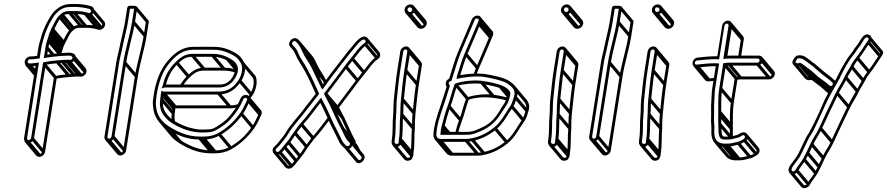

<svg xmlns="http://www.w3.org/2000/svg" viewBox="-20 -717 4537 982"><path d="M127.8 -377.5H134.8C145.3 -377.5 153.1 -379.2 161.8 -380.5L103.2 -11C101.1 2.6 111.1 14.5 124.7 14.5C138.3 14.5 152.1 2.6 154.2 -11L213.6 -385.9C232.9 -389.6 254.4 -392 274.9 -393.5L301.2 -395.5C309.3 -396.1 315.2 -396.5 323.5 -396.5L336.4 -395.5H336.6C350.1 -395.5 363.9 -406.3 366.1 -420.5C367.2 -427.8 365.4 -434.5 361.3 -439.4C359.5 -441.5 346.3 -446.5 346.3 -446.5L334.2 -447.5H333.9C324.4 -447.5 314.8 -447.2 305.2 -446.5L278.8 -444.5C259.8 -443 241.1 -440.8 221.8 -437.8L228.1 -477C229.9 -488.4 233.1 -499.2 236.2 -509.9L241.9 -526.9L246.4 -542.9C247.4 -546.3 249 -549.9 250.9 -553.8L257 -567.5C269.2 -588.6 277.7 -612.2 291.8 -626.9L304.3 -637.7C310.8 -643.3 321 -645.5 337.2 -645.5H361.2C380.9 -645.5 402.9 -643.3 417 -638.8C422.6 -637.1 432.9 -631.5 445.6 -638.6C469.5 -652 463.2 -680.3 446.6 -685.2C425.5 -691.5 399.1 -696.5 369.3 -696.5H345.3C305.9 -696.5 281.9 -682.5 258.9 -660C241 -642.5 229.2 -617.4 217.6 -597.5L211.1 -583.1C204.9 -569.1 197.1 -551.4 192.1 -533.9L187.4 -516.9C184.4 -506 179.4 -492 177 -477L169.9 -431.7C160.4 -430 152.6 -428.5 142.9 -428.5H135.9C122.3 -428.5 108.5 -416.6 106.3 -403C104.2 -389.4 114.2 -377.5 127.8 -377.5ZM133.5 -413.5H140.5C153 -413.5 162.5 -415.6 173.8 -417.5H182.6L192 -477C194.1 -490.1 198.8 -503.4 202 -515.1L206.7 -532.1C211.1 -548 218.7 -565 224.9 -578.9L230.9 -592.5C244 -615.1 254.5 -636.3 268.6 -650C288.5 -669.4 306.6 -681.5 342.9 -681.5H366.9C395 -681.5 418.6 -675.8 440.4 -670.7C447.5 -668.6 449.2 -656.7 439.7 -651.4C435 -648.7 432.1 -650.5 423.7 -653.2C407 -658.5 384.6 -660.5 363.6 -660.5H339.6C322.9 -660.5 307.6 -658.9 295.4 -648.3L282.4 -637.1C264 -618.3 255.6 -592.5 243.6 -572.5L237.3 -558.2C235.4 -554.1 233.4 -549.7 231.9 -545.1L227.3 -528.9L221.7 -512.1C218.2 -501.9 215.1 -489.7 213.1 -477L204 -420.1C227.9 -424 253.1 -427.7 277.6 -429.5L303.9 -431.5C312.9 -432.2 322.8 -432.5 331.2 -432.5L343 -431.5H343.3C348.7 -431.5 351.9 -425.8 351.1 -420.5C350.2 -415.1 344.4 -410.8 339.3 -410.5L326.5 -411.5H326.2C318.7 -411.5 310.6 -411.2 302.4 -410.5L276.1 -408.5C251 -406.6 224.7 -403.2 200.5 -398L139.2 -11C138.5 -6.1 132 -0.5 127.1 -0.5C122.2 -0.5 117.5 -6.1 118.2 -11L179.4 -397.3C164 -395.8 149.6 -392.5 137.2 -392.5H130.2C125.3 -392.5 120.6 -398.1 121.3 -403C122.1 -407.9 128.6 -413.5 130.2 -413.5ZM107.9 -385.2 152.9 -331.8 165.2 -342.4 120.2 -395.8ZM119.5 -379.7 154 -338.7 166.3 -349.3 131.8 -390.3ZM126.5 -379.7 155.1 -345.7 167.4 -356.3 138.8 -390.3ZM116.4 12.3 175.9 83 188.2 72.4 128.7 1.7ZM137.3 -5.7 196.8 65 209.1 54.4 149.6 -16.3ZM197.6 -386.7 257.1 -316 269.4 -326.6 209.9 -397.3ZM266 -395.7 325.6 -325 337.8 -335.6 278.3 -406.3ZM292.3 -397.7 351.9 -327 364.2 -337.6 304.6 -408.3ZM315.5 -398.7 375 -328 387.3 -338.6 327.8 -409.3ZM328.4 -397.7 387.9 -327 400.2 -337.6 340.7 -408.3ZM349.1 -415.2 408.6 -344.5 420.9 -355.1 361.4 -425.8ZM211.1 -471.7 246.5 -429.6 258.8 -440.2 223.4 -482.3ZM219.5 -505.7 279 -435 291.3 -445.6 231.8 -516.3ZM225.2 -522.7 284.7 -452 297 -462.6 237.4 -533.3ZM229.7 -538.7 289.2 -468 301.5 -478.6 242 -549.3ZM234.6 -550.7 294.1 -480 306.4 -490.6 246.9 -561.3ZM240.8 -564.7 300.3 -494 312.6 -504.6 253.1 -575.3ZM277.6 -626.7 337.2 -556 349.4 -566.6 289.9 -637.3ZM290.4 -637.7 349.9 -567 362.2 -577.6 302.7 -648.3ZM329 -647.7 388.5 -577 400.8 -587.6 341.2 -658.3ZM353 -647.7 412.5 -577 424.8 -587.6 365.2 -658.3ZM410.9 -640.7 470.4 -570 482.6 -580.6 423.1 -651.3ZM433.2 -639.7 492.7 -569 505 -579.6 445.5 -650.3ZM440.8 -668.2 500.3 -597.5C504.3 -592.8 503 -584.7 495.9 -580.7C491.2 -578 488.3 -579.8 479.9 -582.5C463.2 -587.8 440.8 -589.8 419.8 -589.8H395.8C379.1 -589.8 363.8 -588.1 351.6 -577.6L338.5 -566.3C320.2 -548.6 310.7 -521.5 299.8 -501.8L293.4 -487.5C291.6 -483.3 289.6 -479 288.1 -474.4L283.5 -458.2C281.6 -452.6 279.2 -446.9 277.8 -441.2C277.6 -440.4 277.4 -439.5 277.1 -438.7L291.7 -436.8C291.9 -437.6 292.1 -438.3 292.4 -439.2L298 -456.2L302.6 -472.2C303.5 -475.6 305.1 -479.2 307.1 -483.1L313.2 -496.8C325.4 -517.9 333.8 -541.5 348 -556.2L360.5 -567C367 -572.6 377.2 -574.8 393.4 -574.8H417.4C437.1 -574.8 459.1 -572.5 473.1 -568.1C478.8 -566.3 489.1 -560.8 501.8 -567.9C519 -577.6 521.5 -597.5 512.6 -608.1L453.1 -678.8ZM345.7 -428.8 405.2 -358.1C406.9 -356 407.8 -352.9 407.3 -349.8C406.4 -344.4 400.6 -340.1 395.5 -339.8L382.6 -340.8H382.4C374.9 -340.8 366.8 -340.4 358.6 -339.8L332.3 -337.8C307.2 -335.9 280.9 -332.5 256.7 -327.3L195.4 59.7C194.7 64.6 188.1 70.2 183.3 70.2C181 70.2 178.5 69 176.6 66.9L117.1 -3.8L104.8 6.8L164.4 77.5C168.2 82 173.9 85.2 180.9 85.2C194.5 85.2 208.3 73.3 210.4 59.7L269.8 -315.2C289.1 -318.9 310.6 -321.2 331.1 -322.8L357.4 -324.8C365.5 -325.4 371.4 -325.8 379.7 -325.8L392.6 -324.8H392.8C406.2 -324.8 420.1 -335.6 422.3 -349.8C423.4 -357 421.5 -363.8 417.4 -368.7L357.9 -439.4Z M529.4 -18 589.4 -397C593 -419.7 598.9 -439.6 603.8 -462.6L611.8 -500.6C619 -534.9 628.7 -569.6 634.2 -604L644.9 -672.1C648.3 -672.4 651 -672.5 655.5 -672.5C660.1 -672.5 665.1 -672.2 665.9 -672.1L655.2 -604C644.3 -535.6 621.4 -466.9 610.4 -397L550.3 -18C549.6 -13.1 543.1 -7.5 538.2 -7.5C533.3 -7.5 528.6 -13.1 529.4 -18ZM535.8 7.5C549.4 7.5 563.2 -4.4 565.3 -18L625.4 -397C636.2 -465.2 659.1 -533.9 670.2 -604L682.3 -680.5C676.5 -687.5 670.8 -687.5 657.9 -687.5C650.7 -687.5 632.9 -690.6 630.7 -677L619.2 -604C613.9 -570.8 604.3 -536.3 596.9 -501.4L588.9 -463.4C584.2 -441.2 578.2 -420.9 574.4 -397L514.4 -18C512.2 -4.4 522.2 7.5 535.8 7.5ZM530.8 5.3 590.4 76 602.6 65.4 543.1 -5.3ZM551.7 -12.7 611.2 58 623.5 47.4 564 -23.3ZM611.7 -391.7 671.2 -321 683.5 -331.6 624 -402.3ZM656.5 -598.7 716 -528 728.3 -538.6 668.8 -609.3ZM668.1 -671.7 725.7 -603.2 714.7 -533.3C703.9 -464.9 681 -396.2 669.9 -326.3L609.9 52.7C609.1 57.6 602.6 63.2 597.7 63.2C595.5 63.2 592.9 62 591.1 59.9L531.6 -10.8L519.3 -0.2L578.8 70.5C582.6 75 588.3 78.2 595.3 78.2C608.9 78.2 622.7 66.3 624.9 52.7L684.9 -326.3C695.7 -394.5 718.6 -463.2 729.7 -533.3L741.7 -609.4L680.4 -682.3Z M813.2 -282.1C813.1 -281.8 812.7 -280.2 811.7 -277.8L806.3 -264.5L820 -268.9C821.5 -269.4 822.1 -269.5 822.1 -269.5H1101.7C1138.9 -269.5 1166.1 -290.5 1182 -316.8C1188 -326.9 1195.5 -342.7 1196.8 -355.7C1200.7 -393.1 1169.1 -411.4 1146.7 -422.8C1125.1 -433.7 1101.4 -441.5 1067.9 -441.5L964.9 -441.5C924.9 -441.5 901.2 -421.8 879.8 -400.9C849.3 -371.1 824.1 -333.3 813.2 -282.1ZM828.8 -284.5C840.4 -329.8 861.5 -363.6 889.6 -391.1C910.3 -411.3 928.5 -426.5 962.6 -426.5L1065.6 -426.5C1096.6 -426.5 1117.7 -419.6 1138.1 -409.2C1157 -399.6 1186.5 -384.8 1181.7 -355L1181.6 -354.2C1181.9 -345.9 1174 -331 1169.4 -323.2C1156.2 -301 1135.3 -284.5 1104.1 -284.5ZM1027.6 -54.5H1007.6C1001.9 -54.5 997.1 -54.8 992.8 -55.4C963 -59.2 937.2 -66.6 914.1 -76.9C893.2 -86.3 870.7 -97.4 855.9 -110C830.3 -131.8 806.6 -158.6 814.4 -208L814.5 -208.3C815 -217.1 816.1 -224.5 817.5 -233.5H1096C1152.9 -233.5 1187.4 -263.4 1212.4 -300.7C1230.8 -328.3 1240.9 -369.4 1227.9 -397.9C1219.2 -417.2 1203.9 -435.4 1185 -445.7C1155.2 -461.9 1122.8 -477.5 1073.6 -477.5H970.6C905.4 -477.5 864.9 -437.9 834.4 -401.2C799.4 -359.2 777.3 -302 766.4 -233C763.2 -212.7 760.1 -192.4 762.5 -175.1C766.1 -116.7 797 -80.8 838.5 -55C878.7 -30 931.7 -3.5 999.6 -3.5H1019.6C1052.7 -3.5 1079.5 -10.7 1104 -24.7C1150.9 -51.5 1189.2 -87.8 1220.3 -131.3C1235.9 -153.1 1245.7 -176.5 1256.8 -199.8C1261.4 -209.5 1259.8 -218.1 1255.1 -223.8C1245.4 -235.3 1220.1 -235.3 1210.8 -214.2C1204.6 -201.8 1198.8 -186.6 1191.9 -175C1177.2 -150.6 1158.4 -126.3 1139.1 -106.7C1132.1 -99.6 1113.4 -85.2 1102.1 -78.2C1082.4 -65.9 1069.8 -55.5 1045.8 -55.5H1045.3C1040.1 -54.8 1034.2 -54.5 1027.6 -54.5ZM802.4 -233C801.1 -224.8 800.8 -216.3 799.4 -207.4C793.2 -168.8 805.4 -140.5 822.8 -119.9C843.9 -94.8 872.2 -77 906.3 -63C930.6 -51 957.9 -44.5 988.4 -40.6C993.3 -39.9 999 -39.5 1005.3 -39.5H1025.3C1031.9 -39.5 1039.2 -40.4 1043.8 -40.5C1074.6 -41.4 1090.2 -55.1 1108.4 -65.7C1119.2 -72.1 1140 -87.6 1149.2 -97.2C1169.6 -117.8 1189.2 -143.4 1204.6 -169C1212.8 -182.5 1218.7 -198.3 1224.3 -209.6C1229.5 -220.9 1249 -217.3 1243.2 -204.2C1231.6 -180.8 1222.6 -157.8 1208.4 -138.7C1178.3 -95.8 1142.7 -62.9 1097.8 -37.3C1078 -26 1053.9 -18.5 1021.9 -18.5H1001.9C938.1 -18.5 887.4 -43.5 848 -68C809.3 -92 780.7 -124 777.6 -178.6C777.3 -187 776.4 -195.4 778.1 -206L778.2 -206.3L778.2 -206.5C779 -215.7 780.1 -224.5 781.4 -233C791.9 -299.4 813.3 -354.6 845.4 -392.8C876.6 -429.9 910.9 -462.5 968.3 -462.5H1071.3C1117.2 -462.5 1146.7 -448.3 1176.1 -432.3C1192.4 -423.4 1206.3 -406.9 1213.9 -390.1C1223.8 -368.2 1215.9 -331.9 1199.9 -307.2C1177.1 -272.1 1147.3 -248.5 1098.4 -248.5H818.3C817.2 -248.5 816.1 -248.7 814.8 -249.1L805.5 -252.5ZM1091 -235.7 1150.5 -165 1162.8 -175.6 1103.3 -246.3ZM1200 -298.7 1259.5 -228 1271.8 -238.6 1212.3 -309.3ZM837.1 -56.2 896.6 14.5 908.9 3.9 849.4 -66.8ZM994.6 -5.7 1054.1 65 1066.4 54.4 1006.9 -16.3ZM1014.6 -5.7 1074.1 65 1086.4 54.4 1026.9 -16.3ZM1094.8 -25.7 1154.3 45 1166.6 34.4 1107 -36.3ZM1208.2 -129.7 1267.7 -59 1280 -69.6 1220.5 -140.3ZM1243.9 -196.7 1303.4 -126 1315.7 -136.6 1256.1 -207.3ZM800.8 -202.7 860.3 -132 872.6 -142.6 813.1 -213.3ZM814.5 -276.7 818.7 -271.7 831 -282.3 826.8 -287.3ZM878.6 -390.7 938.1 -320 950.4 -330.6 890.9 -401.3ZM957.6 -428.7 1017.1 -358 1029.4 -368.6 969.9 -439.3ZM1060.6 -428.7 1120.1 -358 1132.4 -368.6 1072.9 -439.3ZM1136.3 -410.7 1183.6 -354.4 1195.9 -365 1148.5 -421.3ZM1192.9 -358.2C1174.7 -365.8 1154.2 -370.8 1127.4 -370.8L1024.4 -370.8C984.4 -370.8 960.9 -351 939.3 -330.2C923.9 -315.3 911.1 -298.9 899.9 -280L912.8 -274C923 -291.2 935.1 -306.9 949.1 -320.4C969.9 -340.4 988 -355.8 1022.1 -355.8L1125.1 -355.8C1149.9 -355.8 1168.4 -351.3 1185.2 -344.3ZM803.8 -227.7 861.4 -159.2C860.1 -150.2 860.2 -144.7 858.9 -136.7C856.1 -119 857.2 -101.8 861.1 -87.9L875.8 -94C872.3 -106.2 871.3 -120.3 873.9 -137.3L874 -137.6L874 -137.9C874.7 -146.3 875.7 -154.5 876.9 -162.3L877.4 -165.4L816.1 -238.3ZM1242.8 -213.2 1302.3 -142.5C1303.9 -140.6 1304.8 -137.8 1302.7 -133.5C1291.3 -110 1282.1 -87.1 1267.9 -68C1238.4 -26 1202 9 1157.3 33.4C1137.4 44.3 1113.5 52.2 1081.4 52.2H1061.4C997.6 52.2 947 27.2 907.5 2.7C891.5 -7.2 877.4 -18.5 866 -32L806.5 -102.7L794.2 -92.1L853.7 -21.4C866.1 -6.7 881.3 5.4 898 15.8C938.2 40.7 991.2 67.2 1059.1 67.2H1079.1C1112.2 67.2 1139 60 1163.5 46C1210.4 19.2 1248.7 -17.1 1279.8 -60.6C1295.4 -82.4 1305.2 -105.8 1316.3 -129.1C1320.9 -138.8 1319.3 -147.4 1314.6 -153.1L1255.1 -223.8ZM1214.8 -388.7 1273.7 -318.6C1283.2 -295.5 1274.3 -261.1 1259.4 -236.5C1255 -229.2 1251 -225 1246.3 -219.5L1257.1 -210.9C1262.3 -216.9 1267.1 -223.2 1271.7 -229.7C1290.4 -257 1299.4 -300.8 1287.1 -328L1227 -399.3ZM1200 -185.3C1187.9 -180.6 1174.1 -177.8 1157.9 -177.8H881L823.3 -246.3L811 -235.7L872.4 -162.8H1155.5C1173.4 -162.8 1189.4 -165.9 1203.6 -171.5Z M1527.2 -76.6C1559.9 -111.9 1588 -152.7 1618.3 -190.5C1644.7 -142.2 1666.4 -83.7 1694.1 -33.8L1702.4 -16.9C1705.4 -10.8 1707.6 -6.5 1710.5 -0.4C1716.5 16.2 1729.3 30.5 1742.1 41C1765.5 60.5 1799.9 20.8 1778.5 0C1760 -13.8 1753.9 -41.4 1741 -62.4C1718.1 -103.5 1701 -145.1 1680.3 -189C1671.1 -208.3 1662.6 -220.8 1654.5 -238C1687 -279.9 1721.2 -327.3 1755.3 -372C1767.8 -388.4 1779.1 -402.3 1787.7 -413C1810.6 -441.1 1828.6 -469.8 1852.1 -484.9C1868.1 -495.3 1867.4 -513.3 1859.8 -522.3C1841.5 -544.1 1810.8 -515.1 1798.3 -500.5C1766.7 -463.7 1744.9 -436 1716.8 -398.9C1688.8 -363.2 1658.9 -324.6 1631.8 -286.5C1616.8 -317.4 1600.5 -352.4 1585.8 -382.1C1575.2 -403.6 1562.4 -419.7 1550.8 -440.4C1537.6 -464.1 1530.3 -489.6 1511.5 -508.7L1504.5 -515.7C1488.5 -531.2 1462.2 -516.1 1459 -495.5C1458 -489.2 1459.5 -483.3 1463.2 -478.9C1473.9 -465.9 1482.3 -460.3 1489.5 -442.3C1501.9 -411.2 1524.6 -380.2 1538.8 -353.8L1538.9 -353.6C1558.5 -318.4 1577.7 -275.7 1594.7 -237.1C1575.4 -212.7 1557.9 -189.9 1537.6 -164C1506.1 -119.9 1467.4 -84.2 1438.4 -33.8C1433.2 -24 1410.8 1.9 1402.4 13.3C1397.2 20.2 1390.4 25.9 1383 33.2C1358.4 57.9 1390 90.3 1416.6 67.3C1425.7 59.5 1432.2 51.5 1441.3 38.9L1460.8 15.2C1477.4 -4.9 1481.4 -15.9 1494.6 -33.1C1505.2 -46.9 1514.9 -62.2 1527.2 -76.6ZM1847.5 -511.7C1851.4 -507.2 1851.3 -501 1845 -496.9C1817.1 -478.6 1798.5 -447.4 1776.5 -421.2C1767.6 -410.1 1756.1 -396.8 1743.8 -380C1708.7 -331.8 1672.1 -283.2 1636.9 -238.1C1646.3 -217 1656.4 -201.9 1666.3 -181C1686.9 -137.5 1704.1 -95.6 1727.4 -53.6L1735.6 -36.8C1742.3 -23.2 1747.9 -9.2 1758.1 2.9C1762.5 8.2 1776.6 15.4 1766.7 26.8C1752.1 43.4 1727.8 1.3 1724.9 -7.4C1720.8 -19.1 1712.9 -30.9 1707.8 -42.4C1680.1 -92.3 1658.8 -150.9 1630.2 -202.2L1622.5 -217.5L1614.7 -208.2C1581.7 -168.1 1550.6 -122.3 1516.6 -85.6C1502.5 -70.5 1493.1 -53.7 1483.1 -40.9C1468.4 -21.5 1464.8 -11.5 1449.7 6.8L1429.6 31.1C1422.7 40.9 1415.6 49.4 1407.3 57C1397.3 66.2 1383.3 53.4 1392.8 43C1401.3 34.7 1406.7 30.3 1414 21C1421.5 10.9 1444.2 -14.7 1451.4 -28.2C1478.4 -75.1 1516.3 -110.6 1549.3 -156.3C1571.7 -185 1590.2 -209 1612.3 -236.9C1594.4 -277.6 1573.8 -324 1552.5 -362.4C1538.2 -391.8 1514 -419.8 1503.9 -449.3C1499.1 -462.6 1491.3 -471 1484.5 -479C1481.6 -482.5 1472.9 -488.8 1474 -495.5C1475.4 -504.4 1485.9 -511.1 1493 -504.3L1499.8 -497.4C1516.9 -480 1523 -457.3 1537.3 -431.6C1549.5 -409.7 1561.8 -394.4 1571.9 -373.9C1587.2 -343 1604.3 -306.5 1620 -274C1621.6 -270.7 1622.3 -268.6 1623.9 -266.7L1629.9 -259.6L1636.1 -268.5C1663.2 -307.3 1697.9 -351.6 1728.3 -391.1C1756.8 -428 1777.7 -455.2 1809 -491.7C1816.5 -499.3 1837.3 -523.9 1847.5 -511.7ZM1620.9 -272.7 1624.8 -268 1637.1 -278.6 1633.2 -283.3ZM1572.7 -372.7 1632.2 -302 1644.5 -312.6 1585 -383.3ZM1537.9 -430.7 1597.4 -360 1609.7 -370.6 1550.2 -441.3ZM1406 67.3 1465.5 138 1477.8 127.4 1418.3 56.7ZM1429.3 40.3 1488.8 111 1501.1 100.4 1441.6 29.7ZM1449.1 16.3 1508.6 87 1520.9 76.4 1461.4 5.7ZM1482.7 -31.7 1542.2 39 1554.5 28.4 1495 -42.3ZM1515.7 -75.7 1575.2 -5 1587.5 -15.6 1528 -86.3ZM1667.2 -179.7 1726.7 -109 1739 -119.6 1679.4 -190.3ZM1639.5 -232.7 1699.1 -162 1711.3 -172.6 1651.8 -243.3ZM1743.4 -370.7 1802.9 -300 1815.2 -310.6 1755.7 -381.3ZM1775.9 -411.7 1835.4 -341 1847.7 -351.6 1788.2 -422.3ZM1842.6 -485.7 1902.1 -415 1914.4 -425.6 1854.9 -496.3ZM1847.5 -511.7 1907 -441C1910.9 -436.4 1910.8 -430.3 1904.5 -426.1C1876.6 -407.9 1858.1 -376.7 1836 -350.5C1826.8 -339.6 1816 -325.9 1803.3 -309.2C1767 -261.6 1731.7 -212.7 1696.4 -167.3C1705.8 -146.2 1716 -131.2 1725.8 -110.3C1736.3 -88.1 1746.2 -65.7 1755.9 -44.8L1740.3 -63.3L1728 -52.7L1787.6 18L1800.5 8.4C1777.6 -32.8 1760.5 -74.4 1739.8 -118.3C1730.6 -137.6 1722.1 -150 1714 -167.3C1746.5 -209.2 1780.7 -256.6 1814.8 -301.3C1827.3 -317.7 1838.6 -331.6 1847.2 -342.2C1870.1 -370.4 1888.1 -399.1 1911.7 -414.2C1928.1 -423.7 1926.4 -443.2 1919.3 -451.6L1859.8 -522.3ZM1736.4 -35.7 1795.5 34.5C1802.1 42.4 1803.8 52.1 1808.8 60.8L1822.4 52C1817.7 43.9 1813.7 34.3 1808.5 24.9L1748.6 -46.3ZM1768.1 12.6 1827.6 83.3C1835.1 92.1 1821.5 106.6 1812.7 100L1753.6 29.7L1741.3 40.3L1801.2 111.4C1819.4 133.1 1859 95.5 1839.9 72.7L1780.4 2ZM1658.4 -117.7C1631.1 -82.8 1604.7 -45.6 1576.1 -14.9C1562.7 0.8 1552.6 17 1542.6 29.8C1527.9 49.2 1524.3 59.2 1509.2 77.6L1489.2 101.8C1481.5 111.1 1474.9 120 1466.8 127.8C1461.3 133 1454.8 131.3 1451.1 126.9L1391.6 56.2L1379.4 66.8L1438.9 137.5C1446.4 146.4 1462.2 150 1476.1 138C1485.2 130.2 1491.7 122.2 1500.8 109.6L1520.3 85.9C1536.8 65.9 1540.9 54.8 1554.1 37.6C1564.7 23.8 1574.4 8.5 1586.7 -5.9C1616.4 -37.9 1643 -75.4 1669.9 -109.8ZM1504.1 -492.7 1563.6 -422C1577.4 -405.6 1583.7 -384.2 1596.8 -360.9C1609 -339 1621.2 -323.6 1631.5 -303.2C1633.7 -298.8 1635.9 -293.9 1638.2 -289.2L1652.1 -297.3C1649.8 -302.1 1647.7 -306.7 1645.3 -311.4C1634.5 -332.8 1621.9 -349 1610.4 -369.7C1598.3 -391.3 1591.6 -414 1575.9 -432.6L1516.4 -503.3Z M2063.4 -454 2047.9 -356C2040.5 -309.4 2035.6 -254.4 2030.6 -208.6C2027.8 -182.2 2028.4 -154.2 2027.2 -130.2C2022.7 -85.2 2027.2 -48.5 2020.3 -5L2020.2 -4.7C2019.8 0.2 2019.4 5.2 2019 10.1C2018.8 24.4 1998.2 19.8 1997.8 10.2L1999 -3.5C2006 -47.8 2001.7 -87.9 2005.8 -128.4C2008.6 -155.3 2006.6 -182.5 2009.3 -207.3C2014.5 -254.3 2019.6 -309.9 2026.9 -356L2042.4 -454C2043.2 -458.9 2049.7 -464.5 2054.6 -464.5C2059.4 -464.5 2064.2 -458.9 2063.4 -454ZM2045.6 -209.4C2050.7 -255.2 2055.6 -310.2 2062.9 -356L2078.4 -454C2080.6 -467.6 2070.5 -479.5 2057 -479.5C2043.4 -479.5 2029.5 -467.6 2027.4 -454L2011.9 -356C2004.5 -309.1 1999.4 -253.4 1994.2 -206.6C1991.3 -179.9 1993.3 -152.7 1990.7 -127.6C1986.3 -84.6 1990.8 -46.1 1984 -3L1983.9 -2.7L1982.7 11.8C1983 29.7 2006.1 44.1 2025.4 27.1C2028.1 24.6 2034.1 8.5 2034.1 8.5L2035.3 -5.2C2042.4 -50.7 2038 -88.4 2042.3 -131.4C2044 -156.4 2043 -184.2 2045.6 -209.4ZM2088.1 -666.5C2087.1 -660.1 2081.8 -655.5 2075.8 -655.5C2068.8 -655.5 2063.5 -662.6 2064.5 -669.5C2065.5 -675.4 2070.2 -679.5 2076.1 -679.5C2082.9 -679.5 2089.2 -673.5 2088.1 -666.5ZM2073.4 -640.5C2088.2 -640.5 2100.8 -652.5 2103.1 -666.5C2105.5 -682.1 2093.7 -694.5 2078.5 -694.5C2064.5 -694.5 2051.7 -683.5 2049.5 -669.5C2047.1 -654.1 2057.8 -640.5 2073.4 -640.5ZM2068.5 -642.7 2128 -572 2140.3 -582.6 2080.8 -653.3ZM2089.4 -661.2 2148.9 -590.5 2161.2 -601.1 2101.7 -671.8ZM2020.4 14.3 2079.9 85 2092.2 74.4 2032.7 3.7ZM2021.6 0.3 2081.2 71 2093.4 60.4 2033.9 -10.3ZM2028.6 -125.7 2088.1 -55 2100.4 -65.6 2040.9 -136.3ZM2032 -203.7 2091.5 -133 2103.8 -143.6 2044.2 -214.3ZM2049.2 -350.7 2108.8 -280 2121 -290.6 2061.5 -361.3ZM2064.8 -448.7 2124.3 -378 2136.6 -388.6 2077 -459.3ZM2061.2 -461.2 2120.7 -390.4C2122.5 -388.3 2123.3 -385.5 2122.9 -383.3L2107.4 -285.3C2100 -238.7 2095.1 -183.7 2090.1 -137.9C2087.3 -111.5 2087.9 -83.5 2086.7 -59.5C2082.2 -14.4 2086.7 22.2 2079.8 65.7L2079.8 66L2078.5 80.5C2078.1 89.9 2065.2 93.7 2059.3 86.6L1999.8 15.9L1987.5 26.5L2047 97.2C2055.6 107.5 2073.4 107.9 2084.9 97.8C2087.6 95.3 2093.6 79.2 2093.6 79.2L2094.8 65.5C2101.9 20 2097.5 -17.7 2101.8 -60.7L2101.8 -60.9C2101.3 -85.1 2102.5 -114 2105.2 -138.7C2110.2 -184.5 2115.2 -239.5 2122.4 -285.3L2137.9 -383.3C2139 -390.3 2136.8 -396.5 2133 -401L2073.5 -471.8ZM2085.6 -675.1 2145.1 -604.4C2147.2 -601.9 2148.1 -598.9 2147.6 -595.8C2146.6 -589.4 2141.3 -584.8 2135.3 -584.8C2132.1 -584.8 2129 -586.2 2126.9 -588.8L2067.3 -659.5L2055 -649L2114.6 -578.2C2118.8 -573.2 2125.2 -569.8 2132.9 -569.8C2147.7 -569.8 2160.4 -581.8 2162.6 -595.8C2163.8 -603.4 2161.5 -610.1 2157.4 -615L2097.9 -685.7Z M2233.4 -37 2231.9 -27.5H2368.4C2402.6 -27.5 2434.9 -44.1 2457.4 -55.4C2502.3 -78 2529.9 -114.3 2554.4 -155C2562.1 -167.7 2572.3 -179 2579.4 -196.2C2583.2 -205.5 2585.3 -215.2 2587.9 -224.5C2600.1 -258 2558.7 -274 2541.6 -281.9C2526 -289 2465.4 -301.1 2445 -303.5C2399.9 -308.9 2340.1 -301.9 2306.2 -288.4C2291.1 -248.6 2282.4 -209 2269.4 -174.7C2256.2 -141.4 2249.2 -108.2 2239.1 -73C2237.7 -68 2236.4 -62.2 2235.4 -56L2235.3 -55.7C2234.8 -48.5 2234.2 -42.1 2233.4 -37ZM2317.4 -277.5C2345.9 -287.5 2402.5 -293.1 2440.9 -288.5C2459.5 -286.4 2518.7 -273.5 2533.7 -268C2545.3 -262.7 2582.3 -248.6 2573.8 -227.8C2569.6 -217.6 2569.3 -210.5 2565.2 -199.4C2560.8 -187.5 2551.4 -178.4 2541.4 -160.6C2519 -120.9 2491.5 -86.8 2452.5 -68.7C2429 -57.8 2402.3 -42.5 2370.7 -42.5H2249.1C2249.5 -45.3 2249.4 -49.8 2250.4 -56.4C2251.2 -61.3 2252.5 -66.9 2253.7 -71C2264 -107.2 2271.1 -139.3 2283.4 -171.3C2296.7 -205.6 2303.9 -240.7 2317.4 -277.5ZM2212.4 -37C2213.1 -41.8 2213.2 -48.3 2214.1 -54.4C2223.6 -114.6 2244.6 -161.4 2261.7 -216.8C2266 -230.4 2271.7 -249.8 2277.4 -266.9C2279.7 -273.6 2279.7 -272.6 2280.2 -276L2280.8 -279.6C2276.3 -283.7 2269.5 -297.3 2282.4 -301L2288.9 -304L2297.9 -331.8C2311 -374.1 2321 -409.7 2335.9 -446.2C2355 -492.5 2384.9 -559.2 2402.8 -603.2L2407.7 -615.1C2413.5 -628.2 2432.8 -622.2 2427.4 -609.9L2422.4 -597.8C2404.9 -554.9 2374.8 -487.3 2355.7 -441.9C2340.1 -404.6 2330.3 -368.5 2317.5 -328.6L2315.2 -313.4C2350.7 -321.9 2407 -329 2450.7 -324.5C2491 -318.3 2554.1 -304.6 2576.7 -288.7C2595.8 -275.1 2621.2 -256.3 2608.7 -221.5C2602.2 -205 2599.5 -188.3 2591.2 -176.4C2562.2 -134.6 2543.1 -93.5 2508.3 -65.5C2476.1 -39.7 2439.9 -19.6 2395.1 -10.3C2385.2 -8 2375.3 -6.5 2365 -6.5H2233C2216 -6.5 2209.6 -19.3 2212.4 -37ZM2334 -332.6C2345.4 -369.1 2355.5 -404.4 2369.7 -438.1C2388.6 -483 2418.8 -551.1 2436.4 -594.2L2441.2 -606C2443.9 -612.5 2444.1 -619.5 2441.4 -625.4C2432.1 -645.8 2402.1 -637.8 2393.8 -618.9L2388.8 -606.8C2371 -563 2341.2 -496.8 2322 -449.8C2306.5 -412.1 2296.5 -376.2 2283.5 -334.2L2277.1 -314.3C2256.9 -305.6 2256.8 -284.1 2264.2 -273.5C2258.2 -253.1 2252.5 -234.5 2247.3 -219.2C2230.9 -164.6 2208.8 -115.7 2199.1 -54L2199 -53.6C2198.5 -47.1 2198 -41.4 2197.4 -37C2193.4 -12.1 2205.3 8.5 2230.7 8.5H2362.7C2373.9 8.5 2385 7.1 2396.1 4.3C2444 -5.6 2482.8 -27.3 2516.7 -54.5C2556 -86.1 2575.7 -131.5 2603.3 -169.3C2613.3 -182.9 2618.6 -203.2 2623 -218.7C2637.7 -261.6 2609.6 -285.2 2586.8 -301.3C2559.8 -320.4 2496 -333.1 2454.9 -339.4C2417 -342.6 2370.6 -339.8 2334 -332.6ZM2225.7 6.3 2285.2 77 2297.5 66.4 2238 -4.3ZM2357.7 6.3 2417.2 77 2429.5 66.4 2370 -4.3ZM2389.3 2.3 2448.8 73 2461.1 62.4 2401.6 -8.3ZM2506.4 -54.7 2565.9 16 2578.2 5.4 2518.6 -65.3ZM2591.3 -167.7 2650.8 -97 2663.1 -107.6 2603.5 -178.3ZM2609.7 -214.7 2669.2 -144 2681.5 -154.6 2622 -225.3ZM2318.8 -322.7 2322.2 -318.7 2334.5 -329.3 2331.1 -333.3ZM2356.6 -434.7 2416.1 -364 2428.3 -374.6 2368.8 -445.3ZM2423.2 -590.7 2482.8 -520 2495.1 -530.6 2435.5 -601.3ZM2428.2 -602.7 2487.7 -532 2500 -542.6 2440.4 -613.3ZM2234.7 -31.7 2236.4 -29.7 2248.7 -40.3 2247 -42.3ZM2236.7 -50.7 2254.4 -29.7 2266.7 -40.3 2249 -61.3ZM2240.2 -66.7 2271.4 -29.7 2283.7 -40.3 2252.5 -77.3ZM2270.3 -167.7 2329.8 -97 2342.1 -107.6 2282.6 -178.3ZM2305.7 -277.7 2365.2 -207 2377.5 -217.6 2318 -288.3ZM2436.7 -290.7 2496.2 -220 2508.5 -230.6 2449 -301.3ZM2531.4 -269.7 2574.1 -218.9 2586.4 -229.5 2543.7 -280.3ZM2573.2 -203 2579 -217.6C2554.6 -223.7 2519.4 -231 2504.5 -232.7C2459.5 -238.1 2399.6 -231.3 2365.7 -217.7C2350.5 -177.9 2341.9 -138.3 2328.9 -104C2320 -81.4 2313.9 -58.9 2307.7 -35.8L2322.4 -34.2C2328.5 -57.3 2334.6 -78.9 2343 -100.6C2356.2 -134.9 2363.4 -170 2376.9 -206.8C2439.7 -228.9 2512.2 -218.4 2573.2 -203ZM2428.3 -616.2 2487.2 -546.2C2488.2 -543 2488.1 -542 2486.9 -539.2L2481.9 -527.1C2464.4 -484.2 2434.7 -416.5 2415.2 -371.2C2409.9 -358.8 2405.9 -346.9 2401.7 -334.6L2416 -331.9C2420.1 -343.7 2424.2 -355.9 2429.2 -367.4C2448.4 -412.2 2478.3 -480.4 2495.9 -523.5L2500.7 -535.3C2503.8 -542.2 2503.4 -549.5 2500.6 -555.5L2440.6 -626.8ZM2600.6 -268.2 2660.1 -197.5C2670.1 -185.6 2675.6 -171.2 2668.2 -150.8C2662.8 -134.1 2658.9 -117.4 2650.8 -105.7C2621.8 -63.9 2602.6 -22.8 2567.8 5.2C2535.6 31 2499.4 51.1 2454.6 60.4C2444.5 62 2435 64.2 2424.5 64.2L2292.5 64.2C2285.1 64.2 2280 61.7 2276.5 57.6L2217 -13.1L2204.7 -2.5L2264.2 68.2C2270.1 75.2 2279.2 79.2 2290.2 79.2L2422.2 79.2C2433.4 79.2 2444.5 77.8 2455.6 75C2503.5 65.1 2542.3 43.4 2576.2 16.2C2615.5 -15.4 2635.2 -60.8 2662.8 -98.6C2672.8 -112.2 2678.2 -132.4 2682.5 -148C2691.5 -174.2 2684.4 -193.8 2672.4 -208.1L2612.9 -278.8Z M2863.4 -454 2847.9 -356C2840.5 -309.4 2835.6 -254.4 2830.6 -208.6C2827.8 -182.2 2828.4 -154.2 2827.2 -130.2C2822.7 -85.2 2827.2 -48.5 2820.3 -5L2820.2 -4.7C2819.8 0.2 2819.4 5.2 2819 10.1C2818.8 24.4 2798.2 19.8 2797.8 10.2L2799 -3.5C2806 -47.8 2801.7 -87.9 2805.8 -128.4C2808.6 -155.3 2806.6 -182.5 2809.3 -207.3C2814.5 -254.3 2819.6 -309.9 2826.9 -356L2842.4 -454C2843.2 -458.9 2849.7 -464.5 2854.6 -464.5C2859.4 -464.5 2864.2 -458.9 2863.4 -454ZM2845.6 -209.4C2850.7 -255.2 2855.6 -310.2 2862.9 -356L2878.4 -454C2880.6 -467.6 2870.5 -479.5 2857 -479.5C2843.4 -479.5 2829.5 -467.6 2827.4 -454L2811.9 -356C2804.5 -309.1 2799.4 -253.4 2794.2 -206.6C2791.3 -179.9 2793.3 -152.7 2790.7 -127.6C2786.3 -84.6 2790.8 -46.1 2784 -3L2783.9 -2.7L2782.7 11.8C2783 29.7 2806.1 44.1 2825.4 27.1C2828.1 24.6 2834.1 8.5 2834.1 8.5L2835.3 -5.2C2842.4 -50.7 2838 -88.4 2842.3 -131.4C2844 -156.4 2843 -184.2 2845.6 -209.4ZM2888.1 -666.5C2887.1 -660.1 2881.8 -655.5 2875.8 -655.5C2868.8 -655.5 2863.5 -662.6 2864.5 -669.5C2865.5 -675.4 2870.2 -679.5 2876.1 -679.5C2882.9 -679.5 2889.2 -673.5 2888.1 -666.5ZM2873.4 -640.5C2888.2 -640.5 2900.8 -652.5 2903.1 -666.5C2905.5 -682.1 2893.7 -694.5 2878.5 -694.5C2864.5 -694.5 2851.7 -683.5 2849.5 -669.5C2847.1 -654.1 2857.8 -640.5 2873.4 -640.5ZM2868.5 -642.7 2928 -572 2940.3 -582.6 2880.8 -653.3ZM2889.4 -661.2 2948.9 -590.5 2961.2 -601.1 2901.7 -671.8ZM2820.4 14.3 2879.9 85 2892.2 74.4 2832.7 3.7ZM2821.6 0.3 2881.2 71 2893.4 60.4 2833.9 -10.3ZM2828.6 -125.7 2888.1 -55 2900.4 -65.6 2840.9 -136.3ZM2832 -203.7 2891.5 -133 2903.8 -143.6 2844.2 -214.3ZM2849.2 -350.7 2908.8 -280 2921 -290.6 2861.5 -361.3ZM2864.8 -448.7 2924.3 -378 2936.6 -388.6 2877 -459.3ZM2861.2 -461.2 2920.7 -390.4C2922.5 -388.3 2923.3 -385.5 2922.9 -383.3L2907.4 -285.3C2900 -238.7 2895.1 -183.7 2890.1 -137.9C2887.3 -111.5 2887.9 -83.5 2886.7 -59.5C2882.2 -14.4 2886.7 22.2 2879.8 65.7L2879.8 66L2878.5 80.5C2878.1 89.9 2865.2 93.7 2859.3 86.6L2799.8 15.9L2787.5 26.5L2847 97.2C2855.6 107.5 2873.4 107.9 2884.9 97.8C2887.6 95.3 2893.6 79.2 2893.6 79.2L2894.8 65.5C2901.9 20 2897.5 -17.7 2901.8 -60.7L2901.8 -60.9C2901.3 -85.1 2902.5 -114 2905.2 -138.7C2910.2 -184.5 2915.2 -239.5 2922.4 -285.3L2937.9 -383.3C2939 -390.3 2936.8 -396.5 2933 -401L2873.5 -471.8ZM2885.6 -675.1 2945.1 -604.4C2947.2 -601.9 2948.1 -598.9 2947.6 -595.8C2946.6 -589.4 2941.3 -584.8 2935.3 -584.8C2932.1 -584.8 2929 -586.2 2926.9 -588.8L2867.3 -659.5L2855 -649L2914.6 -578.2C2918.8 -573.2 2925.2 -569.8 2932.9 -569.8C2947.7 -569.8 2960.4 -581.8 2962.6 -595.8C2963.8 -603.4 2961.5 -610.1 2957.4 -615L2897.9 -685.7Z M3008.4 -18 3068.4 -397C3072 -419.7 3077.9 -439.6 3082.8 -462.6L3090.8 -500.6C3098 -534.9 3107.7 -569.6 3113.2 -604L3123.9 -672.1C3127.3 -672.4 3130 -672.5 3134.5 -672.5C3139.1 -672.5 3144.1 -672.2 3144.9 -672.1L3134.2 -604C3123.3 -535.6 3100.4 -466.9 3089.4 -397L3029.3 -18C3028.6 -13.1 3022.1 -7.5 3017.2 -7.5C3012.3 -7.5 3007.6 -13.1 3008.4 -18ZM3014.8 7.5C3028.4 7.5 3042.2 -4.4 3044.3 -18L3104.4 -397C3115.2 -465.2 3138.1 -533.9 3149.2 -604L3161.3 -680.5C3155.5 -687.5 3149.8 -687.5 3136.9 -687.5C3129.7 -687.5 3111.9 -690.6 3109.7 -677L3098.2 -604C3092.9 -570.8 3083.3 -536.3 3075.9 -501.4L3067.9 -463.4C3063.2 -441.2 3057.2 -420.9 3053.4 -397L2993.4 -18C2991.2 -4.4 3001.2 7.5 3014.8 7.5ZM3009.8 5.3 3069.4 76 3081.6 65.4 3022.1 -5.3ZM3030.7 -12.7 3090.2 58 3102.5 47.4 3043 -23.3ZM3090.7 -391.7 3150.2 -321 3162.5 -331.6 3103 -402.3ZM3135.5 -598.7 3195 -528 3207.3 -538.6 3147.8 -609.3ZM3147.1 -671.7 3204.7 -603.2 3193.7 -533.3C3182.9 -464.9 3160 -396.2 3148.9 -326.3L3088.9 52.7C3088.1 57.6 3081.6 63.2 3076.7 63.2C3074.5 63.2 3071.9 62 3070.1 59.9L3010.6 -10.8L2998.3 -0.2L3057.8 70.5C3061.6 75 3067.3 78.2 3074.3 78.2C3087.9 78.2 3101.7 66.3 3103.9 52.7L3163.9 -326.3C3174.7 -394.5 3197.6 -463.2 3208.7 -533.3L3220.7 -609.4L3159.4 -682.3Z M3328.4 -454 3312.9 -356C3305.5 -309.4 3300.6 -254.4 3295.6 -208.6C3292.8 -182.2 3293.4 -154.2 3292.2 -130.2C3287.7 -85.2 3292.2 -48.5 3285.3 -5L3285.2 -4.7C3284.8 0.2 3284.4 5.2 3284 10.1C3283.8 24.4 3263.2 19.8 3262.8 10.2L3264 -3.5C3271 -47.8 3266.7 -87.9 3270.8 -128.4C3273.6 -155.3 3271.6 -182.5 3274.3 -207.3C3279.5 -254.3 3284.6 -309.9 3291.9 -356L3307.4 -454C3308.2 -458.9 3314.7 -464.5 3319.6 -464.5C3324.4 -464.5 3329.2 -458.9 3328.4 -454ZM3310.6 -209.4C3315.7 -255.2 3320.6 -310.2 3327.9 -356L3343.4 -454C3345.6 -467.6 3335.5 -479.5 3322 -479.5C3308.4 -479.5 3294.5 -467.6 3292.4 -454L3276.9 -356C3269.5 -309.1 3264.4 -253.4 3259.2 -206.6C3256.3 -179.9 3258.3 -152.7 3255.7 -127.6C3251.3 -84.6 3255.8 -46.1 3249 -3L3248.9 -2.7L3247.7 11.8C3248 29.7 3271.1 44.1 3290.4 27.1C3293.1 24.6 3299.1 8.5 3299.1 8.5L3300.3 -5.2C3307.4 -50.7 3303 -88.4 3307.3 -131.4C3309 -156.4 3308 -184.2 3310.6 -209.4ZM3353.1 -666.5C3352.1 -660.1 3346.8 -655.5 3340.8 -655.5C3333.8 -655.5 3328.5 -662.6 3329.5 -669.5C3330.5 -675.4 3335.2 -679.5 3341.1 -679.5C3347.9 -679.5 3354.2 -673.5 3353.1 -666.5ZM3338.4 -640.5C3353.2 -640.5 3365.8 -652.5 3368.1 -666.5C3370.5 -682.1 3358.7 -694.5 3343.5 -694.5C3329.5 -694.5 3316.7 -683.5 3314.5 -669.5C3312.1 -654.1 3322.8 -640.5 3338.4 -640.5ZM3333.5 -642.7 3393 -572 3405.3 -582.6 3345.8 -653.3ZM3354.4 -661.2 3413.9 -590.5 3426.2 -601.1 3366.7 -671.8ZM3285.4 14.3 3344.9 85 3357.2 74.4 3297.7 3.7ZM3286.6 0.3 3346.2 71 3358.4 60.4 3298.9 -10.3ZM3293.6 -125.7 3353.1 -55 3365.4 -65.6 3305.9 -136.3ZM3297 -203.7 3356.5 -133 3368.8 -143.6 3309.2 -214.3ZM3314.2 -350.7 3373.8 -280 3386 -290.6 3326.5 -361.3ZM3329.8 -448.7 3389.3 -378 3401.6 -388.6 3342 -459.3ZM3326.2 -461.2 3385.7 -390.4C3387.5 -388.3 3388.3 -385.5 3387.9 -383.3L3372.4 -285.3C3365 -238.7 3360.1 -183.7 3355.1 -137.9C3352.3 -111.5 3352.9 -83.5 3351.7 -59.5C3347.2 -14.4 3351.7 22.2 3344.8 65.7L3344.8 66L3343.5 80.5C3343.1 89.9 3330.2 93.7 3324.3 86.6L3264.8 15.9L3252.5 26.5L3312 97.2C3320.6 107.5 3338.4 107.9 3349.9 97.8C3352.6 95.3 3358.6 79.2 3358.6 79.2L3359.8 65.5C3366.9 20 3362.5 -17.7 3366.8 -60.7L3366.8 -60.9C3366.3 -85.1 3367.5 -114 3370.2 -138.7C3375.2 -184.5 3380.2 -239.5 3387.4 -285.3L3402.9 -383.3C3404 -390.3 3401.8 -396.5 3398 -401L3338.5 -471.8ZM3350.6 -675.1 3410.1 -604.4C3412.2 -601.9 3413.1 -598.9 3412.6 -595.8C3411.6 -589.4 3406.3 -584.8 3400.3 -584.8C3397.1 -584.8 3394 -586.2 3391.9 -588.8L3332.3 -659.5L3320 -649L3379.6 -578.2C3383.8 -573.2 3390.2 -569.8 3397.9 -569.8C3412.7 -569.8 3425.4 -581.8 3427.6 -595.8C3428.8 -603.4 3426.5 -610.1 3422.4 -615L3362.9 -685.7Z M3643.6 -393.5H3642.3C3606.4 -393.5 3576 -390.1 3543.3 -386.5C3539.2 -386 3537.3 -386.9 3535.9 -388.6C3530.9 -394.5 3535 -406.2 3544.5 -407.6C3577.3 -411.1 3609.9 -414.4 3644.8 -414.5C3650.9 -412.9 3649.5 -413.5 3658 -413.4L3685.3 -586C3686.1 -590.9 3692.6 -596.5 3697.5 -596.5C3702.4 -596.5 3707.1 -590.9 3706.3 -586L3679.4 -415.8C3688.9 -416.6 3699.2 -417.5 3709.1 -417.5H3856.1C3862.3 -417.5 3865.8 -412.4 3864.8 -406C3863.9 -400.4 3857.8 -396.5 3856.1 -396.5H3710.1C3700.4 -396.5 3688.9 -394.9 3679.1 -393.3L3658.6 -264C3651.9 -221.4 3654.1 -179.3 3653.5 -142.8L3653.7 -127.8C3653.8 -111.2 3652.7 -97.1 3653.7 -80.4C3656 -60.7 3651.1 -31.2 3662.5 -13.4C3667.1 -5.6 3675.4 -3.5 3685.9 -3.5H3704.9C3725.5 -3.5 3737.9 -9.8 3752.8 -12.6C3771.3 -16.4 3778.9 -33.1 3787.8 -22.4C3800.2 -7.8 3762.6 6.1 3755.5 7.7C3732.8 12.1 3725.2 17.5 3701.6 17.5H3680.9C3640 13.6 3630.8 -13.2 3633.6 -55.7C3634.8 -75.2 3631.2 -90.8 3631.9 -107.9C3633.2 -142.5 3630.8 -172.1 3633.7 -207.6C3635.1 -225.3 3634.9 -246.8 3637.6 -264L3658 -392.4L3650.6 -392.5C3650.4 -392.5 3647.8 -393.2 3646.9 -393.5ZM3861.8 -432.5H3714.8C3710 -432.5 3705.3 -432.4 3700.3 -432.1L3724.6 -586C3726.8 -599.6 3716.8 -611.5 3703.2 -611.5C3689.6 -611.5 3675.8 -599.6 3673.6 -586L3648.8 -429.5C3612.4 -429.2 3581.4 -426.6 3548.3 -422.5C3513.8 -418.2 3513.9 -367.1 3546.1 -371.6C3577.8 -375 3605.6 -378.3 3640.8 -378.5L3622.6 -264C3619.6 -245 3619.9 -223.2 3618.5 -206.4C3615.5 -169.7 3618 -139.5 3616.7 -106.1C3615.9 -86.8 3619.4 -71 3618.5 -54.3C3615.2 -6.2 3629.7 27.6 3677.9 32.5H3699.2C3725.7 32.5 3736.1 26.5 3756.4 22.3C3771.4 19.2 3781 11.6 3790.3 6.4C3814.7 -7.5 3805.8 -36.3 3788.6 -39.8C3771.3 -43.4 3758.8 -28.9 3751.9 -27.3C3734.7 -23.2 3724.2 -18.5 3707.3 -18.5H3688.3C3679.8 -18.5 3678.5 -19.1 3677 -20.9C3667.3 -32.4 3671.6 -60 3668.9 -83.8C3667.9 -99.3 3669 -112.9 3668.9 -130.2L3668.7 -145.1C3669.3 -181.9 3667.2 -223.6 3673.6 -264L3692.1 -380.5C3696.8 -381.1 3702.9 -381.5 3707.8 -381.5H3853.8C3867.8 -381.5 3881.2 -393.8 3883.4 -407.5C3885.6 -421.4 3875.5 -432.5 3861.8 -432.5ZM3663 -12.7 3666.5 -8.5 3678.8 -19.2 3675.3 -23.3ZM3655.2 -76.7 3714 -6.8 3726.3 -17.4 3667.5 -87.3ZM3655.1 -123.7 3714.6 -53 3726.9 -63.6 3667.4 -134.3ZM3655 -138.7 3714.5 -68 3726.8 -78.6 3667.3 -149.3ZM3660 -258.7 3719.5 -188 3731.8 -198.6 3672.3 -269.3ZM3679.5 -381.7 3739 -311 3751.3 -321.6 3691.8 -392.3ZM3702.8 -383.7 3762.3 -313 3774.6 -323.6 3715.1 -394.3ZM3848.8 -383.7 3908.3 -313 3920.6 -323.6 3861.1 -394.3ZM3869.7 -402.2 3929.2 -331.5 3941.5 -342.1 3882 -412.8ZM3711 -580.7 3770.5 -510 3782.8 -520.6 3723.3 -591.3ZM3540.2 -373.7 3599.7 -303 3612 -313.6 3552.5 -384.3ZM3638.3 -380.7 3642.5 -375.7 3654.8 -386.3 3650.6 -391.3ZM3673.2 30.3 3732.7 101 3745 90.4 3685.5 19.7ZM3694.2 30.3 3753.7 101 3766 90.4 3706.5 19.7ZM3749.8 20.3 3809.3 91 3821.6 80.4 3762.1 9.7ZM3781.2 5.3 3840.7 76 3853 65.4 3793.5 -5.3ZM3787.8 -22.4 3847.3 48.3C3859.7 63 3822.1 76.8 3815 78.4C3792.3 82.8 3784.7 88.2 3761.1 88.2H3740.4C3722 88.2 3712.5 81.1 3705.2 72.4L3645.7 1.7L3633.4 12.3L3692.9 83C3702.8 94.8 3717.3 101.2 3737.4 103.2H3758.7C3785.2 103.2 3795.6 97.2 3815.9 93C3830.9 90 3840.5 82.3 3849.8 77.1C3867.1 67.2 3868 47.7 3859.6 37.7L3800.1 -33ZM3638.1 -319.1C3627.5 -318.1 3617.2 -317 3606.1 -315.7C3602 -315.3 3600.1 -316.2 3598.7 -317.9L3539.2 -388.6L3526.9 -378L3586.4 -307.3C3590.5 -302.4 3597.5 -299.9 3605.6 -300.9C3616.1 -302.1 3626.9 -303.2 3637.3 -304.2ZM3707.4 -593.2 3766.9 -522.4C3768.8 -520.3 3769.5 -517.5 3769.2 -515.3L3754.9 -425H3769.9L3784.2 -515.3C3785.3 -522.3 3783 -528.5 3779.2 -533L3719.7 -603.8ZM3738.6 -322.6 3718.2 -193.3C3711.4 -150.7 3713.6 -108.6 3713 -72.1L3713.2 -57.1C3713.3 -40.8 3712.2 -27 3713.2 -10.7L3728.3 -13.8C3727.5 -29 3728.5 -42.5 3728.4 -59.5L3728.2 -74.4C3728.8 -111.2 3726.8 -152.8 3733.2 -193.3L3751.6 -309.8C3756.3 -310.4 3762.4 -310.8 3767.3 -310.8H3913.3C3927.3 -310.8 3940.7 -323.1 3942.9 -336.8C3944 -343.7 3942 -349.8 3938.3 -354.2L3878.8 -424.9L3866.5 -414.3L3926 -343.6C3927.6 -341.7 3928.3 -339.3 3927.9 -336.8C3927 -331.2 3920.6 -325.8 3915.6 -325.8H3769.6C3759.9 -325.8 3748.4 -324.2 3738.6 -322.6Z M4275.4 -318.8C4276.9 -321.9 4278.6 -326.3 4280.4 -329.8C4299 -366 4319.2 -405.8 4344 -434.7C4355.4 -447.8 4361.9 -462.7 4370.8 -472.5C4384.8 -488.2 4393 -507.8 4403.7 -520.8C4407.2 -525.2 4416.2 -528.5 4420.9 -522.9C4425.5 -517.5 4420.2 -510.5 4415.4 -504.8C4397 -475.9 4380.3 -449.8 4359.8 -423.9C4347.7 -408 4339.1 -396.6 4329.7 -377.5C4319.8 -358.5 4308.1 -343.8 4299 -323.1C4289 -300.4 4266.9 -267.4 4254.9 -242.9C4226.9 -186 4197.1 -122.5 4169.9 -63.2C4155.3 -31.6 4141.8 -17.2 4124.9 18.8C4117.7 34 4110.7 49.2 4103.8 63.6L4086.9 96C4077.1 114.7 4059.2 131.8 4048.8 152.4C4045 159.9 4034.3 161.6 4030.4 156.8C4024 149.4 4034.4 133.8 4042.9 123C4048.8 115.5 4061.6 98.4 4069 87.2C4088.4 54.9 4107.6 2.7 4125.6 -24.6C4135.4 -38.8 4141.5 -50.8 4150.1 -68.9C4170.7 -111.8 4189.7 -156.4 4209.6 -197.9C4227.4 -235.3 4251.5 -274.8 4270.7 -309.5L4277.2 -320.6ZM4236.7 -279.9C4230.7 -274.7 4223 -277.7 4216 -284.7C4206.5 -294.3 4190.8 -305.4 4177.7 -314.4C4155.1 -329.4 4139 -350.4 4114.9 -366.5C4099.9 -376.1 4090.3 -388.2 4070.8 -396.5L4067.1 -394.1C4063.2 -391.6 4047.6 -393.4 4047.9 -400.7C4049.5 -405.4 4057.7 -416.7 4060.3 -418.6C4077.2 -421.1 4086.7 -414.9 4097.7 -407.6L4113.2 -396C4127.2 -385.6 4138.4 -378.8 4148.6 -368.1L4169.8 -350.1C4190.7 -330.5 4218.6 -313.4 4236.9 -295.3C4241.5 -290.9 4240.2 -287 4236.7 -279.9ZM4360.1 -481.3C4348.9 -469 4343.4 -455.9 4332.9 -443.1C4306.8 -411.3 4286 -371.2 4266.9 -334.6C4260.2 -321.8 4258 -315.4 4251.2 -304.1C4231 -325.2 4201.9 -342.2 4180.9 -361.9L4159.8 -379.9C4147.4 -391.8 4134.3 -398.5 4124.1 -408L4107.6 -420.3C4096.2 -427.9 4086.1 -436.7 4059.3 -433.3C4047.8 -431.5 4035.7 -411.1 4033.3 -402.4C4028.3 -384.2 4051.2 -372.9 4069.6 -379.6C4081.4 -373.8 4090.3 -363.3 4105.2 -353.5C4127.1 -339.2 4143.4 -318 4167.9 -301.6C4180.3 -293.3 4193.4 -282.6 4204.6 -273.1C4209.4 -269 4215.7 -262.9 4226.6 -262.1C4222.1 -253.9 4217 -243.9 4210.4 -230.5L4195.9 -202.3C4177.9 -160 4157.6 -114.3 4136.6 -73.5C4134.3 -69.3 4114.7 -30.6 4113.3 -31.3C4093.5 -1.3 4074.2 51.8 4056.4 80.8C4051.2 89.3 4038.2 104.9 4031.1 115.5C4026.2 122.6 4007.7 143.5 4014.4 161.1C4022 181 4051.6 177.4 4062.1 157.5C4071.8 139.3 4086.6 121.4 4099.8 102L4117.3 68.4C4125 53.6 4131.3 38.5 4138.5 23.2C4154.6 -11 4167.8 -24.7 4183.5 -58.8C4211 -118.4 4240.3 -181.1 4268.3 -238.1C4279.5 -260.8 4300.6 -292 4312.7 -318.9C4321 -337.3 4332.6 -351.9 4343.1 -372.5C4352.2 -390.5 4359.1 -400.4 4371.3 -416.1C4392.1 -442.7 4407.7 -468.5 4427.3 -497.2C4430.3 -501.8 4438 -510.2 4437.5 -522C4436.7 -540.5 4408.5 -550.8 4392.1 -528.6C4380.4 -514.1 4371.1 -494.6 4360.1 -481.3ZM4049.3 160.3 4108.8 231 4121.1 220.4 4061.6 149.7ZM4087.2 104.3 4146.7 175 4159 164.4 4099.5 93.7ZM4104.4 71.3 4163.9 142 4176.2 131.4 4116.7 60.7ZM4125.5 26.3 4185 97 4197.3 86.4 4137.8 15.7ZM4170.5 -55.7 4230 15 4242.3 4.4 4182.8 -66.3ZM4255.4 -235.2 4315 -164.5 4327.2 -175.1 4267.7 -245.8ZM4299.7 -315.7 4359.2 -245 4371.5 -255.6 4312 -326.3ZM4330.3 -369.7 4389.8 -299 4402.1 -309.6 4342.5 -380.3ZM4359.4 -414.7 4418.9 -344 4431.2 -354.6 4371.7 -425.3ZM4415.2 -495.7 4474.7 -425 4487 -435.6 4427.5 -506.3ZM4239 -293.4 4245.5 -285.6 4257.8 -296.2 4251.3 -304ZM4064.3 -382.7 4123.8 -312 4136.1 -322.6 4076.6 -393.3ZM4103.9 -354.7 4163.4 -284 4175.7 -294.6 4116.2 -365.3ZM4166.6 -302.7 4219.5 -239.9 4231.8 -250.5 4178.9 -313.3ZM4204.1 -273.7 4224.5 -249.4 4236.8 -260 4216.3 -284.3ZM4229.7 -249.1C4210.8 -263.4 4195.7 -281.6 4174.4 -295.8C4159.4 -305.4 4149.8 -317.4 4130.3 -325.8C4124.2 -321.8 4115.1 -319.8 4108.8 -327.2L4049.3 -398L4037 -387.4L4096.5 -316.6C4102.8 -309.1 4114.4 -303.5 4129.1 -308.9C4140.9 -303 4149.8 -292.6 4164.7 -282.8C4184.1 -270.1 4199 -252 4219.3 -236.6ZM4423.8 -515.2 4481.8 -446.2C4481.2 -441.3 4478.9 -439 4475 -434.1C4455.2 -405.7 4440 -379.2 4419.3 -353.2C4407.2 -337.2 4398.6 -325.9 4389.2 -306.8C4366.4 -263 4337.4 -219 4314.4 -172.2C4286.4 -115.2 4256.7 -51.8 4229.4 7.5C4214.8 39.1 4201.3 53.5 4184.4 89.5C4177.2 104.8 4170.2 120 4163.3 134.3L4146.4 166.8C4136.7 185.4 4118.7 202.5 4108.3 223.1C4104.5 230.6 4093.9 232.3 4089.9 227.5L4030.4 156.8L4018.1 167.4L4077.6 238.1C4089.5 252.3 4113.6 244.2 4121.7 228.2C4130.9 209.8 4146.7 192.4 4159.3 172.7L4176.8 139.1C4184.5 124.3 4190.8 109.2 4198 93.9C4214.2 59.7 4227.3 46 4243 11.9C4270.5 -47.7 4299.8 -110.4 4327.8 -167.4C4339 -190.1 4360.1 -221.3 4372.3 -248.2C4380.5 -266.6 4392.1 -281.2 4402.6 -301.8C4411.7 -319.8 4418.6 -329.7 4430.8 -345.3C4451.6 -372 4467.7 -397.5 4486.8 -426.5C4491 -431.7 4497.5 -440.9 4497 -453.5L4436.1 -525.8Z"/></svg>

Font: CiSf OpenHand
Style: GlsObl
Weight: 400
Foundry: Cannot Into Space Fonts
Version: Version 0.7892